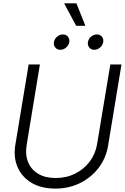

<svg xmlns="http://www.w3.org/2000/svg" viewBox="-20 -1111 743 1142"><path d="M308.6 10.7Q225.6 10.7 168 -23.4Q110.4 -57.6 84.7 -116.7Q59.1 -175.8 71.3 -250L150.4 -727.5H217.3L138.7 -250Q128.9 -191.9 147 -147.2Q165 -102.5 207 -77.4Q249 -52.2 311 -52.2Q375 -52.2 427.5 -78.6Q480 -105 514.2 -150.9Q548.3 -196.8 557.6 -254.4L636.2 -727.5H702.6L623 -245.1Q610.8 -170.9 566.9 -113Q522.9 -55.2 456.3 -22.2Q389.6 10.7 308.6 10.7ZM541 -814.9Q522 -814.9 511 -828.4Q500 -841.8 502.9 -860.4Q505.9 -879.4 521.5 -892.8Q537.1 -906.2 556.2 -906.2Q575.2 -906.2 586.2 -892.8Q597.2 -879.4 593.8 -860.4Q590.8 -841.8 575.2 -828.4Q559.6 -814.9 541 -814.9ZM338.9 -814.9Q319.8 -814.9 308.8 -828.4Q297.9 -841.8 300.8 -860.4Q303.7 -879.4 319.6 -892.8Q335.4 -906.2 354 -906.2Q373 -906.2 384 -892.8Q395 -879.4 392.1 -860.4Q389.2 -841.8 373.5 -828.4Q357.9 -814.9 338.9 -814.9ZM433.1 -957.5 361.3 -1091.3H434.6L487.8 -957.5Z"/></svg>

Font: Inter 28pt Light
Style: Italic
Weight: 300
Italic angle: -9.3988°
Designer: Rasmus Andersson
Foundry: rsms
Version: Version 4.001;git-66647c0bb